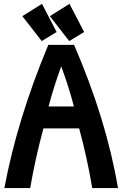

<svg xmlns="http://www.w3.org/2000/svg" viewBox="-20 -962 626 982"><path d="M194.8 -942.4 269.5 -798.3 193.4 -752 94.2 -879.4ZM335.4 -942.4 410.2 -798.3 334 -752 234.9 -879.4ZM2.4 0Q67.9 -351.6 227.1 -732.4H358.9Q523.9 -351.6 583.5 0H451.7Q425.8 -155.3 384.8 -305.2H202.1Q161.6 -156.7 134.3 0ZM357.9 -417.5Q334 -511.7 293 -623Q252.9 -511.7 228.5 -417.5Z"/></svg>

Font: Consola Mono
Style: Bold
Weight: 700
Monospace: yes
Designer: Wojciech Kalinowski "wmk69" (wmk69@o2.pl)
Foundry: Wojciech Kalinowski "wmk69" (wmk69@o2.pl)
Version: Version 2.1.0